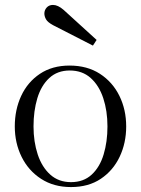

<svg xmlns="http://www.w3.org/2000/svg" viewBox="-20 -749 572 779"><path d="M262 -483Q334 -483 385.5 -449.5Q437 -416 464.5 -360Q492 -304 492 -236Q492 -169 465.5 -113Q439 -57 389 -23.5Q339 10 268 10Q198 10 146.5 -23.5Q95 -57 67.5 -113Q40 -169 40 -236Q40 -304 66 -360Q92 -416 142 -449.5Q192 -483 262 -483ZM268 -10Q319 -10 352 -40.5Q385 -71 400.5 -122.5Q416 -174 416 -236Q416 -299 399 -350.5Q382 -402 348 -432.5Q314 -463 263 -463Q213 -463 180 -432.5Q147 -402 131.5 -350.5Q116 -299 116 -236Q116 -174 133 -122.5Q150 -71 184 -40.5Q218 -10 268 -10ZM195 -729Q215 -729 238 -709L372 -587L357 -564L195 -647Q173 -659 166.5 -671Q160 -683 160 -694Q160 -708 169.5 -718.5Q179 -729 195 -729Z"/></svg>

Font: Gilda Display
Style: Regular
Weight: 400
Designer: Eduardo Rodriguez Tunni
Foundry: Eduardo Rodriguez Tunni
Version: Version 1.002; ttfautohint (v1.8.4.7-5d5b);gftools[0.9.22]